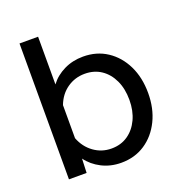

<svg xmlns="http://www.w3.org/2000/svg" viewBox="-134 -849 918 976"><g transform="rotate(-20 325.0 -361.5)"><path d="M358 -562Q431.5 -562 487.2 -525.2Q543 -488.5 574.8 -423.8Q606.5 -359 606.5 -275Q606.5 -192 574.8 -127Q543 -62 487.2 -25Q431.5 12 358 12Q300.5 12 253 -12.2Q205.5 -36.5 176.5 -76.5L173.5 0H78V-735H178.5V-477Q208 -516.5 254.8 -539.2Q301.5 -562 358 -562ZM336 -73Q387 -73 424.8 -99Q462.5 -125 483.8 -170.5Q505 -216 505 -275Q505 -335 483.8 -380.5Q462.5 -426 424.8 -451.5Q387 -477 336 -477Q283 -477 240.8 -447.5Q198.5 -418 178.5 -365V-186Q198.5 -134 240.8 -103.5Q283 -73 336 -73Z"/></g></svg>

Font: Azeret Mono Thin
Style: Regular
Weight: 100
Designer: Martin Vácha
Foundry: Displaay
Version: Version 1.002